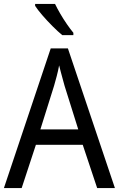

<svg xmlns="http://www.w3.org/2000/svg" viewBox="-20 -964 610 984"><path d="M478 0 404 -222H164L91 0H0L240 -716H328L569 0ZM311 -524Q308 -535 302.5 -555Q297 -575 291.5 -595.5Q286 -616 283 -629Q278 -601 270.5 -573Q263 -545 257 -524L187 -301H381ZM262 -944Q273 -921 289 -893.5Q305 -866 323 -840Q341 -814 356 -796V-784H299Q277 -802 249 -830Q221 -858 196.5 -886.5Q172 -915 160 -934V-944Z"/></svg>

Font: Noto Sans Kannada SemiCondensed
Style: Regular
Weight: 400
Width: 4
Designer: Jelle Bosma - Monotype Design Team
Foundry: Monotype Imaging Inc.
Version: Version 2.005; ttfautohint (v1.8.4.7-5d5b)